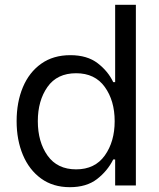

<svg xmlns="http://www.w3.org/2000/svg" viewBox="-20 -770 659 797"><path d="M49 -267Q49 -346 75 -408Q101 -470 151 -505.5Q201 -541 272 -541Q342 -541 385.5 -507.5Q429 -474 450 -429H458V-750H544V0H458V-108H450Q426 -60 382.5 -26.5Q339 7 270 7Q200 7 150.5 -29Q101 -65 75 -127Q49 -189 49 -267ZM456 -267Q456 -352 415 -409Q374 -466 296 -466Q217 -466 177 -409Q137 -352 137 -267Q137 -181 177.5 -124Q218 -67 296 -67Q374 -67 415 -124.5Q456 -182 456 -267Z"/></svg>

Font: Be Vietnam
Style: Regular
Weight: 400
Designer: Gabriel Lam
Foundry: TypeRant
Version: Version 4.000